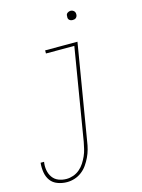

<svg xmlns="http://www.w3.org/2000/svg" viewBox="-157 -773 791 1073"><g transform="rotate(-15 239.0 -237.0)"><path d="M95 223Q67 223 41 213.5Q15 204 0 183.5Q-15 163 -19.5 135.5Q-24 108 -21 80H-1Q-5 104 -1 127.5Q3 151 16 169.5Q29 188 50.5 196.5Q72 205 96 205Q116 205 136 198Q156 191 172.5 177Q189 163 200.5 145Q212 127 220.5 108Q229 89 233.5 69.5Q238 50 242 30L330 -502H166V-520H353L261 33Q258 55 252 77Q246 99 236 120Q226 141 212.5 160.5Q199 180 180 194.5Q161 209 139 216Q117 223 95 223ZM359 -644Q353 -644 347.5 -646Q342 -648 338 -652.5Q334 -657 333.5 -663.5Q333 -670 334 -676Q334 -681 336.5 -685Q339 -689 343 -691.5Q347 -694 351 -695.5Q355 -697 360 -697Q366 -697 371.5 -694.5Q377 -692 381 -687.5Q385 -683 386 -676.5Q387 -670 386 -664Q385 -659 382.5 -655Q380 -651 376.5 -648.5Q373 -646 368.5 -645Q364 -644 359 -644Z"/></g></svg>

Font: Iosevka Thin
Style: Italic
Weight: 100
Italic angle: -9°
Monospace: yes
Designer: Belleve Invis
Foundry: Belleve Invis
Version: Version 32.5.0; ttfautohint (v1.8.4)